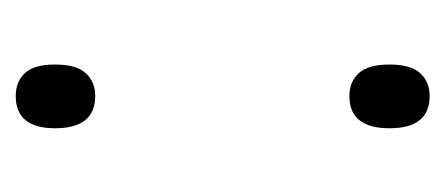

<svg xmlns="http://www.w3.org/2000/svg" viewBox="-181 -379 566 244"><g transform="rotate(-90 102.0 -257.0)"><path d="M61 -470Q61 -520 102 -520Q120 -520 131 -508.5Q142 -497 142 -470Q142 -443 131 -431Q120 -419 102 -419Q61 -419 61 -470ZM61 -45Q61 -96 102 -96Q120 -96 131 -84Q142 -72 142 -45Q142 -18 131 -6Q120 6 102 6Q61 6 61 -45Z"/></g></svg>

Font: Noto Serif CondLight
Style: Regular
Weight: 300
Width: 3
Designer: Monotype Design Team
Foundry: Monotype Imaging Inc.
Version: Version 1.001